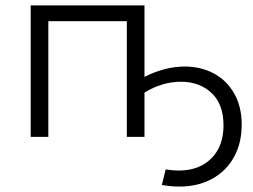

<svg xmlns="http://www.w3.org/2000/svg" viewBox="-20 -504 931 707"><path d="M660 -259Q719 -259 766.5 -234Q814 -209 842 -160.5Q870 -112 870 -45Q870 23 841.5 74.5Q813 126 761 154.5Q709 183 641 183Q608 183 576 177L590 120Q617 124 638 124Q714 124 758.5 79Q803 34 803 -42Q803 -121 758.5 -162Q714 -203 647 -203Q577 -203 512 -163V0H447V-426H158V0H93V-484H512V-221Q588 -259 660 -259Z"/></svg>

Font: Montserrat Ace
Style: Regular
Weight: 400
Designer: Julieta Ulanovsky
Foundry: Julieta Ulanovsky
Version: Version 1